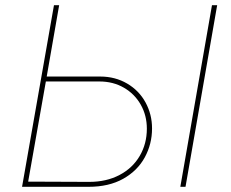

<svg xmlns="http://www.w3.org/2000/svg" viewBox="-20 -720 891 740"><path d="M79 -20 324 -19Q390 -19 440.5 -45.5Q491 -72 518.5 -119Q546 -166 546 -224Q546 -275 522.5 -316.5Q499 -358 457.5 -382Q416 -406 363 -406H144L148 -425H366Q424 -425 470 -398Q516 -371 541 -325Q566 -279 566 -225Q566 -165 538 -113.5Q510 -62 455 -31Q400 0 321 0H76ZM188 -700H208L159 -419L158 -413L85 0H65ZM797 -700H817L695 0H675Z"/></svg>

Font: Fixel Italic Variable Display Thin
Style: Italic
Weight: 100
Italic angle: -10°
Designer: AlfaBravo + MacPaw
Foundry: Kyrylo Tkachov, Marchela Mozhyna, Serhii Makarenko, Maria Weinstein, Zakhar Kryvoshyya
Version: Version 1.210;Glyphs 3.2 (3217)